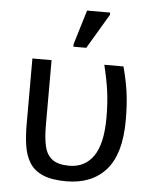

<svg xmlns="http://www.w3.org/2000/svg" viewBox="-55 -822 708 878"><g transform="rotate(5 299.0 -383.0)"><path d="M282 10Q215 10 174.5 -7.5Q134 -25 113.5 -57.5Q93 -90 86 -134.5Q79 -179 79 -233V-536H167V-236Q167 -179 176 -140.5Q185 -102 211.5 -82Q238 -62 289 -62Q361 -62 400.5 -119Q440 -176 440 -296Q440 -366 432 -421Q424 -476 409 -536H497Q513 -477 521 -421.5Q529 -366 529 -292Q529 -137 464 -63.5Q399 10 282 10ZM261 -606V-618L309 -776H415V-766L320 -606Z"/></g></svg>

Font: Go Noto Current
Style: Regular
Weight: 400
Designer: Monotype Design Team
Foundry: Monotype Imaging Inc.
Version: Version 2.007; ttfautohint (v1.8) -l 8 -r 50 -G 200 -x 14 -D